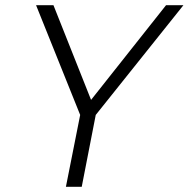

<svg xmlns="http://www.w3.org/2000/svg" viewBox="-20 -720 727 740"><path d="M620 -700H687L349 -277L295 0H234L289 -277L119 -700H186L331 -335Z"/></svg>

Font: Albert Sans Light
Style: Italic
Weight: 300
Italic angle: -11.25°
Designer: Andreas Rasmussen
Foundry: a.Foundry
Version: Version 1.025